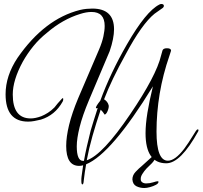

<svg xmlns="http://www.w3.org/2000/svg" viewBox="-20 -786 1016 963"><path d="M393 139Q388 139 388 121Q388 116 388 111Q388 106 389 100Q391 86 393 71Q395 56 397 43Q387 46 377 46Q312 46 312 -54Q312 -99 326.5 -159Q341 -219 372 -293L477 -538Q492 -573 498.5 -603Q505 -633 505 -656Q505 -726 439 -726Q413 -726 382 -716Q294 -689 216 -622Q177 -591 147 -554Q117 -517 94 -476Q69 -430 56.5 -389Q44 -348 44 -312Q44 -192 134 -192Q157 -192 187 -203Q204 -210 220.5 -220.5Q237 -231 253 -247Q261 -258 269.5 -267.5Q278 -277 287 -287Q297 -299 297 -290V-286Q297 -282 294 -276Q256 -208 185 -186Q168 -182 152 -179Q136 -176 121 -176Q8 -176 8 -313Q8 -406 68 -496Q203 -691 381 -736Q398 -740 413.5 -741.5Q429 -743 443 -743Q552 -743 552 -639Q552 -617 546.5 -589Q541 -561 530 -529L426 -283Q394 -207 379.5 -149Q365 -91 365 -52Q365 21 397 21H401Q407 -14 416 -53Q425 -92 435 -132Q442 -156 451 -184.5Q460 -213 470 -244Q464 -244 462 -243L461 -244Q459 -251 483 -281Q509 -352 542.5 -422.5Q576 -493 617 -564Q712 -729 779 -763Q784 -766 789 -766Q802 -766 802 -756Q802 -751 796 -746L755 -717Q724 -692 687.5 -641Q651 -590 610 -513Q540 -387 502 -288Q520 -277 525 -258Q527 -248 520.5 -231Q514 -214 505 -211Q495 -227 485 -236Q462 -168 444 -104.5Q426 -41 415 18Q495 -9 633 -213Q764 -406 788 -508Q795 -533 795 -533Q799 -544 817 -544Q838 -544 838 -532Q838 -531 830 -507Q797 -412 781 -316.5Q765 -221 765 -126Q765 20 822 20Q858 20 904 -40Q911 -49 926 -71.5Q941 -94 963 -130Q968 -137 972 -137Q978 -137 974 -127Q886 33 814 33Q710 33 710 -118Q710 -162 719.5 -221Q729 -280 747 -353Q539 -14 412 38Q405 76 400 120Q399 139 393 139ZM704 157Q682 157 664 148Q646 139 644 114Q644 93 660 76Q676 59 693 45Q719 22 730 11.5Q741 1 745 -2Q749 -5 753 -5Q763 -5 765 -3Q755 19 741.5 33Q728 47 715 59Q703 72 694 86.5Q685 101 686 112Q685 122 693 128Q701 134 713 134Q731 134 748 128.5Q765 123 771 123Q775 123 775 126Q775 134 762 141Q749 148 732.5 152.5Q716 157 704 157Z"/></svg>

Font: Lavishly Yours
Style: Regular
Weight: 400
Designer: Robert E. Leuschke
Foundry: Robert E. Leuschke
Version: Version 1.010; ttfautohint (v1.8.3)